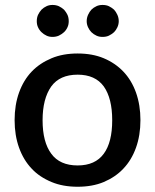

<svg xmlns="http://www.w3.org/2000/svg" viewBox="-20 -729 611 757"><path d="M388.7 -499.5Q434.1 -480.5 466.3 -446.8Q498.5 -413.1 516.1 -364.3Q533.7 -314.9 533.7 -255.4Q533.7 -195.3 516.1 -146.5Q498.5 -97.7 466.3 -64Q435.1 -30.8 388.7 -11.2Q344.2 7.3 286.1 7.3Q228 7.3 183.6 -11.2Q135.3 -31.2 105 -64Q72.8 -97.7 55.2 -146.5Q37.6 -195.3 37.6 -255.4Q37.6 -315.4 55.2 -364.3Q72.8 -413.1 105 -446.8Q136.7 -480 183.6 -499.5Q228 -518.1 286.1 -518.1Q344.2 -518.1 388.7 -499.5ZM286.1 -76.7Q355.5 -76.7 389.2 -123Q422.4 -168 422.4 -254.9Q422.4 -341.3 389.2 -388.2Q355.5 -434.6 286.1 -434.6Q215.8 -434.6 182.1 -388.2Q147.9 -339.8 147.9 -254.9Q147.9 -168.9 182.1 -123Q215.8 -76.7 286.1 -76.7ZM246.1 -621.6Q241.2 -610.4 232.4 -602.1Q223.1 -593.8 211.9 -588.4Q200.7 -583.5 187 -583.5Q173.8 -583.5 163.6 -588.4Q151.9 -593.8 143.6 -602.1Q134.8 -610.4 129.9 -621.6Q125 -631.8 125 -645.5Q125 -659.2 129.9 -670.4Q135.3 -681.6 143.6 -690.9Q151.9 -699.2 163.6 -704.6Q173.8 -709.5 187 -709.5Q200.7 -709.5 211.9 -704.6Q223.1 -699.2 232.4 -690.9Q240.7 -681.6 246.1 -670.4Q251 -659.2 251 -645.5Q251 -631.8 246.1 -621.6ZM448.2 -645.5Q448.2 -633.3 442.9 -621.6Q437.5 -609.9 429.7 -602.1Q420.4 -593.8 409.2 -588.4Q398.9 -583.5 384.3 -583.5Q370.6 -583.5 360.4 -588.4Q348.6 -593.8 340.3 -602.1Q332.5 -609.9 327.1 -621.6Q321.8 -633.3 321.8 -645.5Q321.8 -658.2 327.1 -670.4Q333 -683.1 340.3 -690.9Q348.6 -699.2 360.4 -704.6Q370.6 -709.5 384.3 -709.5Q398.9 -709.5 409.2 -704.6Q420.4 -699.2 429.7 -690.9Q437 -683.1 442.9 -670.4Q448.2 -658.2 448.2 -645.5Z"/></svg>

Font: Lato-SemiBold
Style: Regular
Weight: 500
Designer: Lukasz Dziedzic with Adam Twardoch and Botio Nikoltchev
Foundry: tyPoland Lukasz Dziedzic
Version: ""